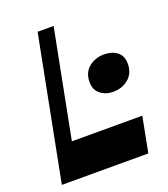

<svg xmlns="http://www.w3.org/2000/svg" viewBox="-134 -825 806 921"><g transform="rotate(-20 268.5 -365.0)"><path d="M23 0 165 -730H246.7L104.7 0ZM56.3 0 91 -180H499.2L464.5 0ZM408.9 -335.2Q369.8 -335.2 343.1 -356.5Q316.5 -377.7 316.5 -417.6Q316.5 -466.7 349.4 -493Q382.4 -519.2 427 -519.2Q467 -519.2 493.1 -499Q519.2 -478.7 519.2 -438.9Q519.2 -389.7 486.7 -362.5Q454.2 -335.2 408.9 -335.2Z"/></g></svg>

Font: Savate ExtraLight
Style: Italic
Weight: 200
Italic angle: -11°
Designer: Max Esnée
Foundry: Plomb Type
Version: Version 2.000